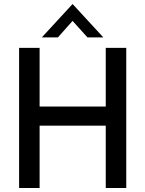

<svg xmlns="http://www.w3.org/2000/svg" viewBox="-20 -935 723 955"><path d="M75 -697H177V-405H506V-697H608V0H506V-310H177V0H75ZM341 -915 494 -749H415L341 -831L268 -749H188Z"/></svg>

Font: Hanken Grotesk Medium
Style: Regular
Weight: 500
Designer: Alfredo Marco Pradil
Foundry: Hanken Design Co.
Version: Version 3.014